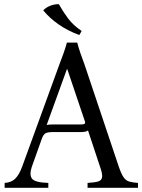

<svg xmlns="http://www.w3.org/2000/svg" viewBox="-20 -890 675 910"><path d="M543 -100Q555 -65 566 -49.5Q577 -34 592.5 -29.5Q608 -25 634 -23V0H395V-23Q429 -25 445.5 -30Q462 -35 464 -51Q466 -67 454 -100L397 -272Q392 -267 382 -265.5Q372 -264 361 -264H230Q208 -264 197 -259Q186 -254 178 -232L131 -100Q118 -62 131.5 -43.5Q145 -25 209 -23V0H2V-23Q34 -25 52.5 -43.5Q71 -62 85 -100L262 -586Q272 -612 281 -637Q290 -662 297 -688H346Q353 -662 361.5 -637Q370 -612 380 -586ZM363 -300Q376 -300 381 -303.5Q386 -307 381 -319L299 -562H297L201 -297Q206 -299 213 -299.5Q220 -300 229 -300ZM259 -870Q278 -836 302 -803.5Q326 -771 367 -743L356 -724Q301 -744 257.5 -774.5Q214 -805 185 -841Q198 -855 219 -863Q240 -871 259 -870Z"/></svg>

Font: Bona Nova
Style: Regular
Weight: 400
Designer: Mateusz Machalski
Foundry: Capitalics
Version: Version 4.001; ttfautohint (v1.8.3)